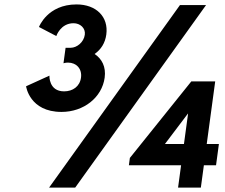

<svg xmlns="http://www.w3.org/2000/svg" viewBox="-20 -848 1017 868"><path d="M234.6 -685C234.6 -685 253.5 -743 312.5 -743C342.5 -743 367.5 -721 363.4 -691C358.8 -657 327.5 -632 299.5 -632H276.5L267 -562C267 -562 276.4 -565 287.4 -565C325.4 -565 351.6 -537 346.2 -497C340.8 -457 308.8 -435 269.8 -435C199.8 -435 203.4 -506 203.4 -506L97.9 -458C97.9 -458 113.2 -342 258.2 -342C358.2 -342 441 -407 453.2 -497C459.8 -546 440.7 -582 407.7 -604C436.4 -624 455.3 -653 460.6 -692C471.4 -772 415 -828 326 -828C194 -828 156.2 -726 156.2 -726ZM911.5 -825H793.5L202 0H320ZM914.6 -197 952.9 -480H844.9L567.1 -134L562.7 -101H798.7L785 0H888L901.7 -101H956.7L969.6 -197ZM830.2 -334 811.6 -197H725.6L829.2 -334Z"/></svg>

Font: Hussar Techniczny
Style: Bold 
Weight: 700
Foundry: Cannot Into Space Fonts
Version: Version 0.77